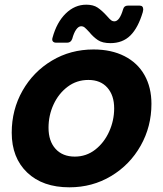

<svg xmlns="http://www.w3.org/2000/svg" viewBox="-20 -787 696 819"><path d="M30 -221Q30 -319 76 -400Q122 -481 201.5 -528.5Q281 -576 379 -576Q455 -576 511 -547.5Q567 -519 596.5 -466.5Q626 -414 626 -344Q626 -247 580 -165.5Q534 -84 454 -36Q374 12 276 12Q162 12 96 -51Q30 -114 30 -221ZM467 -325Q467 -380 438 -413Q409 -446 357 -446Q307 -446 268.5 -417Q230 -388 208.5 -341.5Q187 -295 187 -242Q187 -185 217 -152Q247 -119 299 -119Q348 -119 386 -148.5Q424 -178 445.5 -225.5Q467 -273 467 -325ZM360 -651Q348 -664 341.5 -669.5Q335 -675 326 -675Q315 -675 305 -661Q295 -647 288 -621Q282 -605 267 -605H219Q210 -605 205.5 -610.5Q201 -616 204 -626Q222 -692 260.5 -729.5Q299 -767 348 -767Q378 -767 396.5 -754.5Q415 -742 435 -720Q447 -706 453.5 -701Q460 -696 468 -696Q490 -696 505 -747Q509 -763 525 -763H576Q591 -763 591 -746Q591 -743 589 -735Q569 -668 536 -635.5Q503 -603 451 -603Q417 -603 397.5 -616Q378 -629 360 -651Z"/></svg>

Font: Open Sauce Two ExtraBold Italic
Style: Regular
Weight: 800
Italic angle: -10°
Designer: Alfredo Marco Pradil
Foundry: Creative Sauce Fz LLC
Version: Version 1.477